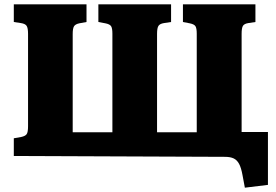

<svg xmlns="http://www.w3.org/2000/svg" viewBox="-20 -723 1281 890"><path d="M1115 147 1104 88Q1098 55 1088.5 37Q1079 19 1063.5 11.5Q1048 4 1023 4L44 0V-82L78 -88Q97 -92 103.5 -101Q110 -110 110 -138V-566Q110 -593 103.5 -603Q97 -613 77 -616L44 -621V-703H381V-621L348 -615Q329 -611 323 -601Q317 -591 317 -565V-110H501V-567Q501 -592 495 -601.5Q489 -611 468 -615L436 -621V-703H773V-621L740 -616Q721 -613 714.5 -603Q708 -593 708 -566V-110H892V-567Q892 -592 886 -601.5Q880 -611 859 -615L828 -621V-703H1164V-621L1131 -616Q1112 -613 1106 -603Q1100 -593 1100 -566V-111H1222V134Z"/></svg>

Font: Literata 18pt ExtraBold
Style: Regular
Weight: 800
Designer: Latin by Veronika Burian and Jose Scaglione. Greek by Irene Vlachou. Cyrillic by Vera Evstafieva.
Foundry: TypeTogether
Version: Version 3.103;gftools[0.9.29]